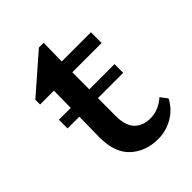

<svg xmlns="http://www.w3.org/2000/svg" viewBox="-162 -587 670 670"><g transform="rotate(-45 173.0 -252.5)"><path d="M345.7 -67.4Q328.1 -32.2 293.9 -12.2Q259.8 7.8 220.7 7.8Q159.2 7.8 119.1 -28.8Q79.1 -65.4 79.1 -140.6L82 -369.1H13.7V-392.6L151.4 -512.7H174.8L172.9 -392.6L171.9 -154.3Q171.9 -107.4 192.9 -85Q213.9 -62.5 252.9 -62.5Q273.4 -62.5 292.5 -70.8Q311.5 -79.1 326.2 -92.8ZM130.9 -369.1V-421.9H317.4V-369.1ZM22.5 -242.2V-285.2H296.9V-242.2Z"/></g></svg>

Font: Crimson Pro Medium
Style: Regular
Weight: 500
Designer: Jacques Le Bailly
Foundry: Baron von Fonthausen
Version: Version 1.003